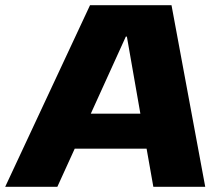

<svg xmlns="http://www.w3.org/2000/svg" viewBox="-52 -720 855 740"><path d="M295 -700H609L739 0H539L513 -147H236L169 0H-32ZM489 -282 437 -579H433L298 -282Z"/></svg>

Font: Pathway Extreme 8pt Thin 12pt ExtraBold
Style: Italic
Weight: 800
Italic angle: -8°
Version: Version 1.001;gftools[0.9.26]